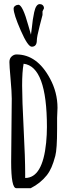

<svg xmlns="http://www.w3.org/2000/svg" viewBox="-20 -932 338 957"><path d="M26.9 0ZM199.2 -890.6 191.9 -875.5V-857.4L177.7 -802.7Q163.6 -748 163.6 -731.4Q163.6 -699.2 138.2 -699.2Q118.7 -699.2 83.3 -780.3Q47.9 -861.3 47.9 -889.2Q47.9 -897 55.2 -902.6Q62.5 -908.2 71.8 -908.2Q92.8 -908.2 121.1 -805.2L134.3 -759.3Q136.2 -770 138.7 -793Q141.1 -815.9 143.6 -834Q146.5 -852.1 150.4 -871.1Q159.2 -911.6 178.2 -911.6Q187 -911.6 193.1 -906Q199.2 -900.4 199.2 -890.6ZM35.6 -125 38.6 -439.9Q38.6 -472.2 32.7 -538.3Q26.9 -604.5 26.9 -622.6Q26.9 -640.6 38.1 -650.6Q49.3 -660.6 62 -660.6Q165 -660.6 229.5 -540Q266.6 -471.2 266.6 -394.5L264.6 -344.2V-289.1Q264.6 -188.5 255.6 -154.8Q246.6 -121.1 236.8 -98.6Q227.1 -76.2 213.4 -58.6Q181.6 -18.6 133.3 5.9H61Q35.6 5.9 35.6 -125ZM105.5 -68.8V-44.9Q192.4 -44.9 210 -220.7Q213.9 -261.2 213.9 -298.8Q213.9 -600.6 97.7 -614.3Q90.3 -574.7 90.3 -505.6Q90.3 -436.5 97.9 -289.6Q105.5 -142.6 105.5 -68.8Z"/></svg>

Font: Amatic
Style: Bold
Weight: 700
Width: 3
Version: Version 2.000; ttfautohint (v0.92-dirty) -l 8 -r 50 -G 50 -x